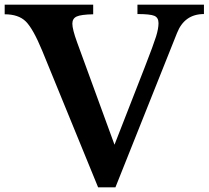

<svg xmlns="http://www.w3.org/2000/svg" viewBox="-51 -790 891 820"><path d="M278 -610 438 -172 568 -505Q605 -600 615.5 -634Q626 -668 626 -691Q626 -715 608 -722.5Q590 -730 536 -730V-770H820V-730Q737 -730 705 -649L442 10H368L129 -574Q90 -668 59 -698.5Q28 -729 -31 -729V-770H347V-729Q295 -728 276.5 -719.5Q258 -711 258 -689Q258 -665 278 -610Z"/></svg>

Font: Libre Baskerville
Style: Bold
Weight: 700
Designer: Pablo Impallari, Rodrigo Fuenzalida
Foundry: Pablo Impallari, Rodrigo Fuenzalida
Version: Version 1.000